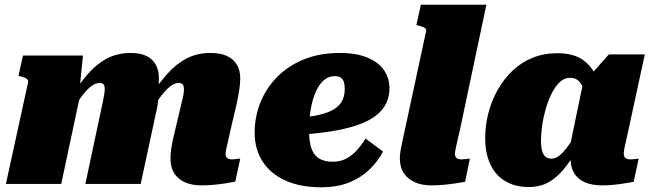

<svg xmlns="http://www.w3.org/2000/svg" viewBox="-20 -778 2754 812"><path d="M5 0H239L325 -404L316 -397L331 -543H77L58 -457L67 -455Q78 -452 85.5 -449Q93 -446 96.5 -441.5Q100 -437 99 -431ZM956 -233 981 -339Q988 -372 992 -398.5Q996 -425 996 -448Q996 -480 982 -504Q968 -528 940.5 -541Q913 -554 871 -554Q813 -554 768.5 -530.5Q724 -507 687 -465Q650 -423 614 -368L612 -298Q635 -336 656 -365Q677 -394 697 -410.5Q717 -427 735 -427Q749 -427 753.5 -420Q758 -413 758 -401Q758 -390 755.5 -376Q753 -362 748 -343L725 -246Q716 -209 710.5 -183.5Q705 -158 703 -140.5Q701 -123 701 -108Q701 -70 717 -45Q733 -20 762.5 -7Q792 6 831 6Q859 6 884.5 3.5Q910 1 933 -2.5Q956 -6 975 -10L996 -107Q992 -107 986.5 -106.5Q981 -106 975 -105Q969 -104 962 -104Q948 -104 941 -109.5Q934 -115 934 -128Q934 -136 937 -149Q940 -162 945 -183Q950 -204 956 -233ZM341 0H575L646 -330Q648 -342 649 -358.5Q650 -375 650.5 -393Q651 -411 651.5 -426Q652 -441 652 -448Q652 -480 639 -504Q626 -528 600 -541Q574 -554 533 -554Q476 -554 432 -530.5Q388 -507 351.5 -465Q315 -423 279 -368L278 -298Q301 -336 321.5 -365Q342 -394 362 -410.5Q382 -427 401 -427Q414 -427 418.5 -420.5Q423 -414 423 -402Q423 -392 420.5 -377Q418 -362 414 -343Z M1338 14Q1249 14 1186 -15Q1123 -44 1090 -96Q1057 -148 1057 -217Q1057 -284 1081.5 -345Q1106 -406 1152.5 -453Q1199 -500 1265.5 -527Q1332 -554 1416 -554Q1488 -554 1535 -534Q1582 -514 1604.5 -480.5Q1627 -447 1627 -405Q1627 -354 1598.5 -317.5Q1570 -281 1515 -258Q1460 -235 1380.5 -222.5Q1301 -210 1198 -205L1201 -278Q1261 -280 1305.5 -287.5Q1350 -295 1379.5 -309Q1409 -323 1423.5 -345.5Q1438 -368 1438 -402Q1438 -420 1434 -432Q1430 -444 1420.5 -450Q1411 -456 1396 -456Q1370 -456 1350 -439Q1330 -422 1316 -391Q1302 -360 1294.5 -318Q1287 -276 1287 -226Q1287 -177 1298 -148Q1309 -119 1331.5 -106.5Q1354 -94 1387 -94Q1420 -94 1445 -107.5Q1470 -121 1490 -143.5Q1510 -166 1526 -192L1600 -137Q1577 -94 1541.5 -60Q1506 -26 1456 -6Q1406 14 1338 14Z M1782 -646Q1784 -652 1780.5 -656.5Q1777 -661 1769 -664Q1761 -667 1750 -670L1741 -672L1760 -758H2037L1926 -233Q1919 -204 1914.5 -183Q1910 -162 1907 -149Q1904 -136 1904 -128Q1904 -115 1911 -109.5Q1918 -104 1932 -104Q1940 -104 1946 -105Q1952 -106 1957.5 -106.5Q1963 -107 1967 -107L1947 -9Q1929 -6 1906 -2.5Q1883 1 1857.5 3.5Q1832 6 1804 6Q1764 6 1734 -7.5Q1704 -21 1687.5 -46Q1671 -71 1671 -109Q1671 -124 1674 -141.5Q1677 -159 1682.5 -184Q1688 -209 1696 -246Z M2523 -317 2464 -338Q2458 -370 2450 -395Q2442 -420 2428.5 -434.5Q2415 -449 2391 -449Q2366 -449 2346.5 -430Q2327 -411 2312 -380.5Q2297 -350 2287 -314Q2277 -278 2272.5 -244Q2268 -210 2268 -184Q2268 -156 2273 -139Q2278 -122 2288 -114.5Q2298 -107 2312 -107Q2330 -107 2347 -121Q2364 -135 2385 -164Q2406 -193 2434 -237L2452 -198Q2414 -129 2380 -82.5Q2346 -36 2307.5 -11.5Q2269 13 2216 13Q2159 13 2117.5 -11.5Q2076 -36 2054 -82.5Q2032 -129 2032 -194Q2032 -248 2045.5 -300Q2059 -352 2084.5 -397.5Q2110 -443 2147 -478.5Q2184 -514 2232 -533.5Q2280 -553 2338 -553Q2406 -553 2447 -523.5Q2488 -494 2506 -441.5Q2524 -389 2523 -317ZM2707 -548 2639 -234Q2633 -204 2628 -183.5Q2623 -163 2620.5 -149.5Q2618 -136 2618 -128Q2618 -115 2625.5 -109.5Q2633 -104 2645 -104Q2657 -104 2666 -105.5Q2675 -107 2681 -107L2660 -9Q2643 -6 2621.5 -2.5Q2600 1 2576 3.5Q2552 6 2525 6Q2484 6 2454 -7Q2424 -20 2408.5 -45Q2393 -70 2393 -108Q2393 -114 2393 -120Q2393 -126 2393 -136L2383 -124L2446 -428L2459 -440L2555 -548Z"/></svg>

Font: Roboto Serif 20pt Black
Style: Italic
Weight: 900
Italic angle: -10°
Version: Version 1.008